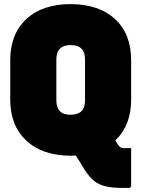

<svg xmlns="http://www.w3.org/2000/svg" viewBox="-20 -740 690 937"><path d="M326 -720Q464 -719 542 -646.5Q620 -574 620 -446V-254Q620 -128 543 -55Q548 -46 553 -38Q560 -28 566.5 -22.5Q573 -17 583 -17H620V166Q620 177 609 177H576Q529 177 496 169.5Q463 162 439 142.5Q415 123 392 87Q382 70 371.5 53Q361 36 350 19Q337 20 324 20Q186 19 108 -54Q30 -127 30 -254V-446Q30 -574 108.5 -647Q187 -720 326 -720ZM255 -250Q255 -217 272 -198Q289 -180 325 -180Q395 -180 395 -250V-450Q395 -485 377 -503Q360 -520 325 -520Q255 -520 255 -450Z"/></svg>

Font: Recursive Sn Lnr St XBk
Style: Regular
Weight: 1000
Version: Version 1.079;hotconv 1.0.112;makeotfexe 2.5.65598; ttfautoh